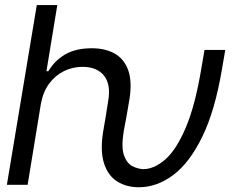

<svg xmlns="http://www.w3.org/2000/svg" viewBox="-20 -748 939 777"><path d="M7.8 0 128.9 -727.5H211.9L168 -460H175.8Q201.2 -502.9 243.9 -527.8Q286.6 -552.7 351.6 -552.7Q407.2 -552.7 445.3 -530.5Q483.4 -508.3 499.3 -462.6Q515.1 -417 503.9 -346.7L491.2 -272.5H407.2L418 -340.8Q429.2 -406.2 401.1 -441.7Q373 -477.1 314.5 -477.5Q273.4 -477.5 238.3 -460Q203.1 -442.4 178.7 -409.2Q154.3 -376 145.5 -328.1L91.8 0ZM542 9.8Q491.7 9.8 454.3 -13.7Q417 -37.1 400.9 -87.2Q384.8 -137.2 397.5 -215.8L407.2 -272.5H491.2L480.5 -215.8Q470.2 -151.9 481.9 -119.1Q493.7 -86.4 516.4 -75.2Q539.1 -64 560.5 -63.5Q604.5 -64 649.2 -103Q693.8 -142.1 731.9 -231.7Q770 -321.3 794.9 -471.7L807.6 -545.9H891.6L878.9 -471.7Q850.6 -301.3 798.8 -195.1Q747.1 -88.9 680.9 -39.6Q614.7 9.8 542 9.8Z"/></svg>

Font: Inter Tight
Style: Italic
Weight: 400
Italic angle: -9.39999°
Designer: Rasmus Andersson
Foundry: rsms
Version: Version 3.002